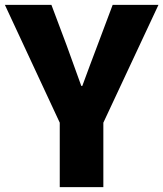

<svg xmlns="http://www.w3.org/2000/svg" viewBox="-29 -764 667 784"><path d="M215 0H393V-263L618 -744H431L369 -579C348 -523 328 -471 307 -413H303C282 -471 263 -523 243 -579L181 -744H-9L215 -263Z"/></svg>

Font: Noto Sans CJK Black
Style: Bold
Weight: 900
Designer: Ryoko NISHIZUKA (kana & ideographs); Paul D. Hunt (Latin, Greek & Cyrillic); Wenlong ZHANG (bopomofo); Sandoll Communica
Foundry: Adobe Systems Incorporated
Version: Version 1.000;PS 1;hotconv 1.0.78;makeotf.lib2.5.61930